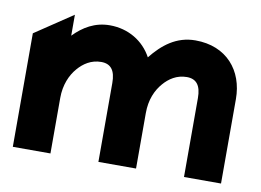

<svg xmlns="http://www.w3.org/2000/svg" viewBox="-57 -540 846 623"><g transform="rotate(10 365.5 -228.5)"><path d="M19 0H143V-183C143 -226 158 -260 178 -283C196 -304 221 -321 254 -321C286 -321 301 -301 301 -260V0H425V-183C425 -227 440 -260 460 -283C478 -304 503 -321 536 -321C568 -321 583 -301 583 -260V0H705V-278C705 -372 646 -443 543 -443C480 -443 436 -407 400 -362C373 -412 322 -443 261 -443C212 -443 174 -420 143 -388V-457L19 -374Z"/></g></svg>

Font: Charger Sport
Style: UltNrw
Weight: 1000
Designer: Jasper
Foundry: Cannot Into Space Fonts
Version: Version 1.1